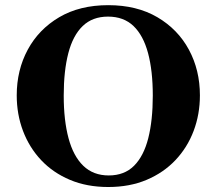

<svg xmlns="http://www.w3.org/2000/svg" viewBox="-20 -728 860 762"><path d="M409.7 14.2Q324.7 14.2 257.6 -14.2Q190.4 -42.5 143.3 -92.5Q96.2 -142.6 71.3 -208.5Q46.4 -274.4 46.4 -349.6Q46.4 -449.7 90.1 -530.8Q133.8 -611.8 215.1 -659.7Q296.4 -707.5 409.7 -707.5Q522.9 -707.5 604.5 -659.7Q686 -611.8 729.7 -530.8Q773.4 -449.7 773.4 -349.6Q773.4 -274.4 748.5 -208.5Q723.6 -142.6 676.3 -92.5Q628.9 -42.5 561.8 -14.2Q494.6 14.2 409.7 14.2ZM411.6 -31.7Q473.6 -31.7 512 -70.1Q550.3 -108.4 568.4 -179.4Q586.4 -250.5 586.4 -348.6Q586.4 -446.8 567.6 -517.1Q548.8 -587.4 509.8 -624.8Q470.7 -662.1 408.7 -662.1Q347.2 -662.1 308.3 -624.8Q269.5 -587.4 251.2 -517.1Q232.9 -446.8 232.9 -348.6Q232.9 -250.5 252 -179.4Q271 -108.4 310.5 -70.1Q350.1 -31.7 411.6 -31.7Z"/></svg>

Font: Gelasio
Style: Bold
Weight: 700
Designer: Eben Sorkin
Foundry: Eben Sorkin
Version: Version 1.008